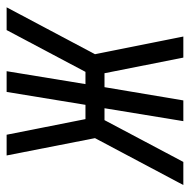

<svg xmlns="http://www.w3.org/2000/svg" viewBox="-42 -542 560 565"><g transform="rotate(-90 237.5 -260.0)"><path d="M412 0H350L304 -232H263L224 0H163L201 -232H166L43 0H-25L113 -260L62 -520H123L169 -288H211L249 -520H310L272 -288H308L431 -520H498L360 -260Z"/></g></svg>

Font: Iosevka SS04 Light Oblique
Style: Regular
Weight: 300
Italic angle: -9°
Monospace: yes
Designer: Belleve Invis
Foundry: Belleve Invis
Version: Version 19.0.0; ttfautohint (v1.8.4)